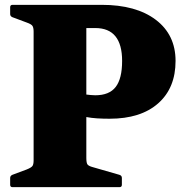

<svg xmlns="http://www.w3.org/2000/svg" viewBox="-20 -774 750 794"><path d="M119 0V-754H337V0ZM32 0Q22 0 22 -10V-38Q22 -47 31 -51L90 -73Q110 -81 114.5 -88Q119 -95 119 -111V-201H337V-121Q337 -99 342.5 -93Q348 -87 363 -83L474 -51Q484 -48 484 -38V-10Q484 0 474 0ZM22 -744Q22 -754 32 -754H337V-553H119V-643Q119 -659 114.5 -666.5Q110 -674 90 -681L31 -703Q22 -707 22 -716ZM337 -383Q346 -382 355.5 -381Q365 -380 374 -380Q432 -380 458.5 -414.5Q485 -449 485 -522Q485 -658 374 -658H337V-754H400Q543 -754 624.5 -692Q706 -630 706 -522Q706 -410 634 -346.5Q562 -283 433 -283Q406 -283 382 -284.5Q358 -286 337 -290Z"/></svg>

Font: Hahmlet Black
Style: Regular
Weight: 900
Version: Version 1.002